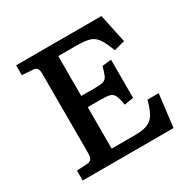

<svg xmlns="http://www.w3.org/2000/svg" viewBox="-156 -855 1009 1010"><g transform="rotate(-30 349.0 -350.0)"><path d="M66 0V-60L129 -64Q147 -65 155 -75Q163 -85 163 -115V-589Q163 -614 156 -624.5Q149 -635 127 -636L66 -640V-700H584L621 -526L555 -509Q535 -564 516 -590Q497 -616 468.5 -623.5Q440 -631 392 -631H282V-389H368Q401 -389 416.5 -394Q432 -399 440 -416Q448 -433 458 -470L513 -476V-244L457 -235Q451 -274 442.5 -292.5Q434 -311 416.5 -316Q399 -321 366 -321H282V-69H419Q469 -69 497.5 -79.5Q526 -90 543 -117.5Q560 -145 574 -198H642L618 0Z"/></g></svg>

Font: Literata 7pt Medium
Style: Regular
Weight: 500
Designer: Latin by Veronika Burian and Jose Scaglione. Greek by Irene Vlachou. Cyrillic by Vera Evstafieva.
Foundry: TypeTogether
Version: Version 3.002